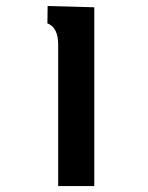

<svg xmlns="http://www.w3.org/2000/svg" viewBox="-20 -620 492 638"><path d="M293.3 -595.8V-1.7H173.3V-472.5Q173.3 -528.3 137.5 -542.5L138.3 -600Z"/></svg>

Font: Chomsky
Style: Regular
Weight: 400
Version: Version 2.3